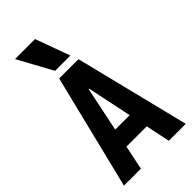

<svg xmlns="http://www.w3.org/2000/svg" viewBox="-301 -1076 1153 1153"><g transform="rotate(-45 275.0 -500.0)"><path d="M13 0 193 -730H357L538 0H394L277 -560H273L157 0ZM125 -155V-275H425V-155ZM208 -780 88 -1000H258L338 -780Z"/></g></svg>

Font: M PLUS Code Latin SemiExpanded
Style: Bold
Weight: 700
Width: 6
Designer: Coji Morishita
Foundry: UNDERFOREST DESIGN
Version: Version 1.002; ttfautohint (v1.8.3)